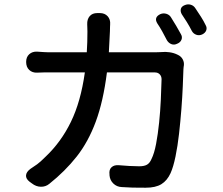

<svg xmlns="http://www.w3.org/2000/svg" viewBox="-20 -844 1040 896"><path d="M728 -778Q742 -784 756.5 -779.5Q771 -775 778 -763Q790 -744 802.5 -723Q815 -702 824 -685Q832 -672 827 -659Q822 -646 807 -640Q793 -633 780 -638Q767 -643 759 -656Q749 -676 737 -697.5Q725 -719 714 -735Q697 -763 728 -778ZM842 -820Q856 -826 870 -822Q884 -818 892 -805Q905 -786 918 -765.5Q931 -745 939 -728Q947 -715 942.5 -702.5Q938 -690 923 -683Q909 -677 895.5 -682Q882 -687 875 -700Q865 -720 852 -741Q839 -762 828 -778Q821 -791 824 -802.5Q827 -814 842 -820ZM812 -587Q826 -580 833 -566.5Q840 -553 838 -538Q837 -533 837 -532Q837 -531 836 -521Q835 -491 833 -442Q831 -393 826.5 -335Q822 -277 815.5 -219.5Q809 -162 799 -113.5Q789 -65 776 -36Q760 -1 733 15.5Q706 32 660 32Q620 32 598.5 31.5Q577 31 548 29Q525 28 509 12.5Q493 -3 491 -26V-30Q488 -52 500.5 -63.5Q513 -75 535 -73Q555 -71 583 -69.5Q611 -68 630 -68Q653 -68 666 -75.5Q679 -83 687 -102Q700 -128 708.5 -173Q717 -218 722.5 -271.5Q728 -325 730.5 -378.5Q733 -432 734 -474Q734 -488 725.5 -497Q717 -506 703 -506H479Q462 -371 427 -276.5Q392 -182 338 -113.5Q284 -45 210 14Q193 28 170.5 27.5Q148 27 129 12L118 4Q100 -10 101.5 -26Q103 -42 122 -56Q140 -68 153.5 -77.5Q167 -87 193 -113Q265 -181 311 -275.5Q357 -370 376 -506H224Q196 -506 183.5 -506Q171 -506 153 -505Q131 -504 116.5 -517.5Q102 -531 102 -555Q102 -578 116.5 -591Q131 -604 153 -603Q170 -602 182.5 -601Q195 -600 224 -600H385Q388 -646 388 -696Q388 -708 387.5 -715.5Q387 -723 387 -730Q386 -754 398.5 -768.5Q411 -783 434 -783H446Q469 -783 482.5 -768Q496 -753 494 -730Q493 -723 493.5 -719.5Q494 -716 493 -698L488 -600H704Q710 -600 721.5 -600.5Q733 -601 734 -601Q752 -603 772 -600Q792 -597 808 -589Z"/></svg>

Font: Chiron GoRound TC M
Style: Regular
Weight: 500
Designer: Ryoko NISHIZUKA 西塚涼子 (kana, bopomofo & ideographs); Paul D. Hunt (Latin, Greek & Cyrillic); Sandoll Communications 산돌커뮤니
Foundry: Adobe
Version: Version 1.000;hotconv 1.1.1;makeotfexe 2.6.0